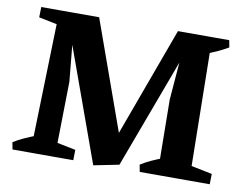

<svg xmlns="http://www.w3.org/2000/svg" viewBox="-73 -751 1101 859"><g transform="rotate(10 477.5 -321.5)"><path d="M32 0 26 -32Q48 -46 73.5 -57.5Q99 -69 125 -79L126 0ZM168 0 171 -75 309 -47 308 0ZM610 0 604 -32Q626 -46 651 -57.5Q676 -69 703 -79L704 0ZM788 0 791 -75 929 -47 928 0ZM113 0 131 -650H312L209 -561L230 -342L224 0ZM400 7 179 -605 311 -650 506 -105 515 -16ZM515 -16 444 -36 669 -650 737 -613ZM690 0 686 -342 704 -566 669 -650H825L835 0ZM185 -575 47 -603 48 -650H188ZM809 -571 808 -650H902L908 -618Q886 -605 861 -593.5Q836 -582 809 -571Z"/></g></svg>

Font: Eczar SemiBold
Style: Regular
Weight: 600
Designer: Vaibhav Singh
Foundry: Rosetta Type Foundry
Version: Version 2.000